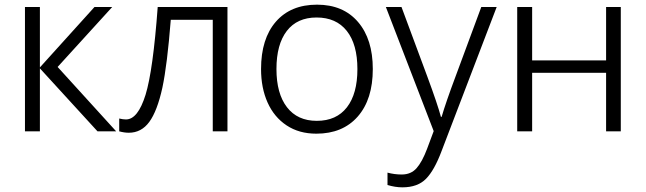

<svg xmlns="http://www.w3.org/2000/svg" viewBox="-20 -563 2769 823"><path d="M87 -533H151V-274L385 -533H461L227 -276L478 0H398L151 -270V0H87Z M491 0V-55Q507 -51 520 -51Q571 -51 604 -157Q636 -261 656 -533H955V0H892V-478H712Q697 -286 676 -187Q654 -87 620 -40.5Q586 6 532 6Q513 6 491 0Z M1099 -267Q1099 -397 1162.5 -470Q1226 -543 1339 -543Q1451 -543 1514.5 -469Q1578 -395 1578 -267Q1578 -137 1513.5 -63.5Q1449 10 1336 10Q1262 10 1208.5 -25.5Q1155 -61 1127 -123.5Q1099 -186 1099 -267ZM1512 -267Q1512 -373 1466.5 -430.5Q1421 -488 1337 -488Q1254 -488 1209.5 -430.5Q1165 -373 1165 -267Q1165 -162 1210 -103.5Q1255 -45 1338 -45Q1422 -45 1467 -103Q1512 -161 1512 -267Z M1641 230V177Q1671 185 1702 185Q1742 185 1766 157.5Q1790 130 1811 74L1839 -1L1634 -533H1701L1812 -234Q1856 -115 1870 -62H1873Q1891 -124 1933 -236L2043 -533H2109L1873 84Q1842 167 1806 203.5Q1770 240 1705 240Q1674 240 1641 230Z M2197 -533H2261V-304H2578V-533H2641V0H2578V-251H2261V0H2197Z"/></svg>

Font: OpenSansMMV
Style: Light
Weight: 300
Foundry: Ascender Corporation
Version: Version 4.001